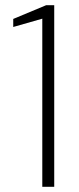

<svg xmlns="http://www.w3.org/2000/svg" viewBox="-20 -720 305 740"><path d="M143 0V-648L31 -616V-647L158 -700H189V0Z"/></svg>

Font: DM Sans 20pt ExtraLight
Style: Regular
Weight: 250
Version: Version 4.004;gftools[0.9.30]